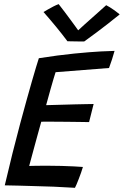

<svg xmlns="http://www.w3.org/2000/svg" viewBox="-20 -909 603 935"><path d="M345 5.6Q292.2 2.3 241.4 0.1Q190.6 -2.1 136.2 -3.1Q104.7 -4 69.9 -5Q35.1 -5.9 3.2 -6.4Q21.6 -85.1 40.6 -161.6Q59.7 -238.1 78.2 -306.9Q111.8 -431.4 135.4 -513.2Q159 -594.9 169.2 -625.5Q262.7 -640.3 341.2 -648.1Q419.8 -655.9 472.1 -658.6Q524.4 -661.2 537.9 -661.2Q531.8 -639.1 525.5 -619.7Q519.2 -600.3 510.9 -577.9L250.7 -557.4Q247 -546 240.4 -524.1Q233.9 -502.1 226.8 -477Q219.8 -451.9 213.8 -430.1Q207.8 -408.2 204.6 -396.9Q215.9 -397.2 238.5 -397.8Q261 -398.3 289.1 -399.2Q317.2 -400.1 346 -400.8Q374.8 -401.5 398.6 -401.9Q422.3 -402.3 435.9 -402.5L413.8 -314.4Q406.7 -314.6 384.2 -314.9Q361.7 -315.3 331.4 -315.6Q301.1 -315.9 270.3 -316.2Q239.5 -316.4 215.3 -316.5Q191.2 -316.6 181 -316.3Q179.2 -309.8 173.8 -290.6Q168.4 -271.3 161.3 -245.4Q154.2 -219.4 146.7 -191.8Q139.1 -164.2 132.7 -140.1Q126.2 -116 122.1 -100.9Q133.3 -101.6 161.3 -101.7Q189.2 -101.9 214.1 -101.9Q246.8 -101.9 279.7 -101Q312.5 -100.1 340.1 -98.7Q367.7 -97.2 383.8 -95.9Q380.1 -83.4 374.7 -67.8Q369.3 -52.2 363.3 -37.2Q357.4 -22.1 352.6 -10.7Q347.8 0.8 345 5.6ZM497.1 -883.7Q505.2 -879.9 515.2 -873.5Q525.2 -867.1 535.1 -860.2Q544.9 -853.2 552.3 -847.3Q559.8 -841.4 562.8 -838.8Q493.4 -783 450.8 -751.5Q408.1 -720 389.9 -706.9Q381.3 -706.9 366 -707.1Q350.8 -707.4 334.9 -707.6Q319.1 -707.9 308.4 -708.1Q282.6 -742.8 253.2 -778.5Q223.8 -814.2 191.9 -850.5Q200.6 -855.4 213.5 -863.1Q226.4 -870.7 240.5 -877.8Q254.5 -885 265.7 -888.9Q279.6 -871.2 295.4 -850.3Q311.3 -829.4 325.6 -809.7Q339.9 -790 350.3 -775.9Q360.8 -761.8 363.5 -757.5H356.6Q368.4 -768.9 393.4 -791.2Q418.3 -813.6 446.8 -838.7Q475.2 -863.9 497.1 -883.7Z"/></svg>

Font: Grandstander Thin
Style: Italic
Weight: 100
Italic angle: -15°
Designer: Tyler Finck
Foundry: Etcetera Type Co
Version: Version 1.200